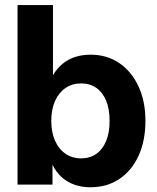

<svg xmlns="http://www.w3.org/2000/svg" viewBox="-20 -748 638 778"><path d="M346.2 10.8Q312.5 10.8 283.2 0.9Q254 -9 231.1 -29.1Q208.3 -49.1 193.4 -79.2H192.7V0H51V-727.5H194.6V-444.2H195.3Q211.9 -472.2 234.5 -490.3Q257 -508.5 285.5 -517.5Q314 -526.4 347.2 -526.4Q413.3 -526.4 463.2 -492.5Q513.1 -458.5 541.2 -398.1Q569.3 -337.7 569.3 -258.3Q569.3 -177.7 541.6 -117.1Q513.9 -56.5 463.9 -22.9Q413.8 10.8 346.2 10.8ZM309 -106.3Q344.1 -106.3 369.9 -124.2Q395.6 -142.1 409.9 -176.1Q424.1 -210.1 424.1 -258.3Q424.1 -306.8 409.9 -340.5Q395.6 -374.3 369.9 -392.2Q344.1 -410 309 -410Q272.7 -410 245.3 -391.3Q218 -372.5 202.9 -338.5Q187.8 -304.5 187.8 -258.3Q187.8 -212.4 202.9 -178.1Q218 -143.9 245.3 -125.1Q272.7 -106.3 309 -106.3Z"/></svg>

Font: Inter Khmer Looped
Style: Regular
Weight: 400
Designer: Rasmus Andersson, Sovichet Tep
Foundry: Anagata Design
Version: Version 1.000